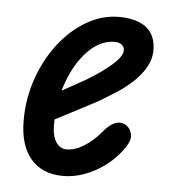

<svg xmlns="http://www.w3.org/2000/svg" viewBox="-40 -460 461 502"><g transform="rotate(5 191.0 -208.5)"><path d="M143 5Q88 5 58 -30.5Q28 -66 28 -131Q28 -189 46.5 -241.5Q65 -294 96.5 -334.5Q128 -375 168.5 -398.5Q209 -422 253 -422Q299 -422 324.5 -402.5Q350 -383 350 -343Q350 -319 337.5 -297.5Q325 -276 305.5 -258Q286 -240 262.5 -225Q239 -210 217 -197Q196 -186 167.5 -171Q139 -156 112.5 -142.5Q86 -129 68 -120L82 -197Q95 -203 111.5 -212Q128 -221 145.5 -231Q163 -241 178 -249Q219 -273 246 -296.5Q273 -320 273 -336Q273 -344 266.5 -350Q260 -356 247 -356Q210 -356 178 -323.5Q146 -291 127 -238.5Q108 -186 108 -124Q108 -97 118.5 -81Q129 -65 146 -65Q168 -65 191.5 -79.5Q215 -94 235 -118Q253 -140 269 -145Q285 -150 298 -140Q308 -133 311 -117Q314 -101 293 -74Q265 -38 224.5 -16.5Q184 5 143 5Z"/></g></svg>

Font: Edu VIC WA NT Beginner Medium
Style: Regular
Weight: 500
Designer: Tina and Corey Anderson
Foundry: Google for Education
Version: Version 1.003